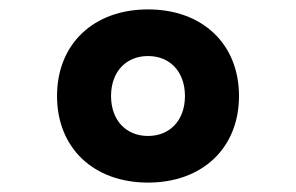

<svg xmlns="http://www.w3.org/2000/svg" viewBox="-20 -723 626 406"><path d="M293 -336.9C408.2 -336.9 485.4 -410.2 485.4 -520C485.4 -629.9 408.2 -703.1 293 -703.1C177.7 -703.1 100.6 -629.9 100.6 -520C100.6 -410.2 177.7 -336.9 293 -336.9ZM293 -435.5C246.1 -435.5 214.8 -469.2 214.8 -520C214.8 -570.8 246.1 -604.5 293 -604.5C339.8 -604.5 371.1 -570.8 371.1 -520C371.1 -469.2 339.8 -435.5 293 -435.5Z"/></svg>

Font: CaskaydiaCove Nerd Font
Style: Bold
Weight: 700
Designer: Aaron Bell
Foundry: Saja Typeworks
Version: Version 2111.1;Nerd Fonts 2.3.0